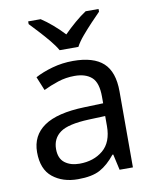

<svg xmlns="http://www.w3.org/2000/svg" viewBox="-86 -832 734 908"><g transform="rotate(-10 280.5 -378.0)"><path d="M288 -545Q386 -545 433 -502Q480 -459 480 -365V0H416L399 -76H395Q360 -32 321.5 -11Q283 10 215 10Q142 10 94 -28.5Q46 -67 46 -149Q46 -229 109 -272.5Q172 -316 303 -320L394 -323V-355Q394 -422 365 -448Q336 -474 283 -474Q241 -474 203 -461.5Q165 -449 132 -433L105 -499Q140 -518 188 -531.5Q236 -545 288 -545ZM314 -259Q214 -255 175.5 -227Q137 -199 137 -148Q137 -103 164.5 -82Q192 -61 235 -61Q303 -61 348 -98.5Q393 -136 393 -214V-262ZM235 -606Q222 -629 200 -655.5Q178 -682 154 -708Q130 -734 112 -753V-766H172Q198 -749 226 -725Q254 -701 279 -674Q306 -701 334 -725Q362 -749 388 -766H450V-753Q431 -734 406.5 -708Q382 -682 359.5 -655.5Q337 -629 325 -606Z"/></g></svg>

Font: Noto Sans Thai Looped
Style: Regular
Weight: 400
Designer: Sasikarn Vongin, Ben Mitchell
Foundry: The Fontpad Ltd
Version: Version 1.001; ttfautohint (v1.8.4.7-5d5b)